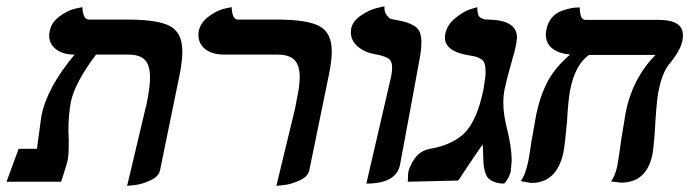

<svg xmlns="http://www.w3.org/2000/svg" viewBox="-20 -585 2218 618"><path d="M389.2 13.2 448.2 -235.8Q452.1 -249 454.1 -262.2Q462.9 -307.1 462.9 -335.9Q462.9 -375 446.5 -392.1Q430.2 -409.2 394 -409.2H289.1Q221.2 -319.3 208 -256.8Q200.2 -212.9 200.2 -165Q200.2 -160.2 200.7 -150.6Q201.2 -141.1 201.2 -137.2V-120.1Q201.2 -77.1 195.8 -61Q192.9 -51.3 186.5 -30.5Q180.2 -9.8 176.8 0H1L40 -106H99.1Q99.1 -109.9 101.1 -123Q103 -136.2 104 -143.1Q112.8 -210.9 113.8 -213.9Q131.8 -303.7 220.2 -409.2Q182.1 -409.2 160.2 -426.5Q138.2 -443.8 138.2 -471.2Q138.2 -475.1 140.1 -484.9Q145 -512.7 171.6 -532.2Q198.2 -551.8 221.7 -557.1L245.1 -562Q247.1 -522 266.1 -522H390.1Q489.3 -522 528.1 -500.5Q566.9 -479 566.9 -419.9Q566.9 -389.2 558.1 -344.2L495.1 -37.1Q491.2 -17.1 464.6 -4.6Q438 7.8 413.6 10.7Z M869.6 13.2 929.7 -235.8Q933.6 -253.9 934.6 -262.2Q944.3 -305.2 944.8 -335.9Q944.8 -375 927.7 -392.1Q910.6 -409.2 874.5 -409.2H702.6Q663.6 -409.2 641.1 -426.5Q618.7 -443.8 618.7 -472.2Q618.7 -480 619.6 -484.9Q625.5 -512.7 652.1 -532.2Q678.7 -551.8 702.1 -557.1L725.6 -562Q727.5 -522 745.6 -522H870.6Q969.7 -522 1008.8 -500.5Q1047.9 -479 1047.9 -419.9Q1047.9 -389.2 1038.6 -344.2L975.6 -37.1Q971.7 -17.1 945.1 -4.6Q918.5 7.8 894 10.7Z M1159.2 5.9 1238.3 -335.9Q1242.2 -353 1242.2 -367.2Q1242.2 -388.2 1231.2 -396Q1220.2 -403.8 1194.3 -409.2Q1155.3 -415 1132.3 -434.6Q1109.4 -454.1 1109.4 -480Q1109.4 -488.8 1110.4 -493.2Q1115.2 -517.1 1141.8 -535.2Q1168.5 -553.2 1192.9 -559.1L1217.3 -564.9V-561Q1217.3 -545.9 1224.4 -536.4Q1231.4 -526.9 1236.8 -524.9Q1242.2 -522.9 1253.4 -521Q1275.4 -517.1 1287.4 -513.4Q1299.3 -509.8 1312.3 -502.4Q1325.2 -495.1 1330.8 -482.2Q1336.4 -469.2 1336.4 -449.2Q1336.4 -429.2 1332.5 -405.8Q1322.8 -351.6 1301 -234.4Q1279.3 -117.2 1267.6 -55.2Q1256.3 5.9 1159.2 5.9Z M1604 -296.9Q1600.1 -276.9 1600.1 -253.9Q1600.1 -216.8 1612.3 -168.9Q1626.5 -112.8 1627 -68.8Q1627 -68.8 1624 -33.2Q1619.1 -12.2 1603 5.9Q1584 5.9 1571 0.5Q1558.1 -4.9 1551.5 -11.5Q1544.9 -18.1 1541 -32.5Q1537.1 -46.9 1536.6 -55.4Q1536.1 -64 1535.2 -83Q1535.2 -88.9 1534.7 -101.3Q1534.2 -113.8 1533.2 -120.1Q1489.3 -56.2 1455.1 -3.9L1292 0Q1293.9 -6.8 1293 -9.8Q1293 -25.9 1294.9 -34.2Q1295.9 -40 1301.3 -50.8Q1321.3 -98.6 1364.3 -106Q1439.5 -119.1 1477.8 -159.7Q1516.1 -200.2 1536.1 -296.9Q1543 -336.9 1543 -353Q1543 -369.1 1540 -379.2Q1537.1 -389.2 1529.5 -394Q1522 -398.9 1515.1 -401.4Q1508.3 -403.8 1495.1 -405.8Q1412.1 -418 1412.1 -463.9Q1412.1 -464.8 1412.6 -469Q1413.1 -473.1 1413.1 -475.1Q1418.9 -504.9 1445.1 -526.4Q1471.2 -547.9 1493.7 -555.2L1516.1 -562Q1516.1 -547.9 1519 -538.8Q1522 -529.8 1528.6 -526.9Q1535.2 -523.9 1539.6 -522.9Q1543.9 -522 1552.2 -522Q1644 -520 1644 -464.8Q1644 -460.9 1642.1 -446.8Q1639.2 -426.8 1623 -372.1Q1610.8 -329.1 1604 -296.9Z M2101.1 -298.8Q2094.2 -269 2089.8 -196.8Q2085.9 -123.5 2080.1 -87.9Q2061 2.9 1979 2.9Q1979 2.9 1946.3 -1Q1960.4 -18.1 1967.3 -53.2Q1973.1 -85.4 1980 -138.2Q1991.2 -208 1994.1 -224.1Q2016.1 -333 2089.8 -408.2H1876Q1831.1 -377.4 1814.9 -293.9Q1809.1 -264.2 1805.2 -195.8Q1798.3 -118.7 1793.9 -96.2Q1772.9 3.9 1689.9 3.9Q1689.9 3.9 1656.2 -2Q1671.4 -22 1681.2 -69.8Q1683.1 -78.6 1685.5 -96.2Q1688 -113.8 1689 -119.1Q1689 -120.1 1690.4 -129.2Q1691.9 -138.2 1692.9 -142.1Q1692.9 -144 1706.1 -216.8Q1719.2 -278.8 1743.2 -323.5Q1767.1 -368.2 1814.9 -409.2Q1736.8 -418 1736.8 -475.1Q1736.8 -480 1739.3 -492.2Q1744.1 -515.1 1758.1 -530Q1772 -544.9 1790.5 -551Q1809.1 -557.1 1820.6 -559.1Q1832 -561 1842.3 -561H1846.2Q1846.2 -521 1864.3 -521H2101.1Q2178.2 -521 2178.2 -471.2Q2178.2 -459 2176.3 -453.1Q2170.4 -424.3 2139.2 -384.8Q2113.3 -356.9 2101.1 -298.8Z"/></svg>

Font: Linux Libertine
Style: Semibold Italic
Weight: 600
Italic angle: -11.5°
Designer: Philipp H. Poll
Foundry: Philipp H. Poll
Version: Version 5.1.2 ; ttfautohint (v0.9)